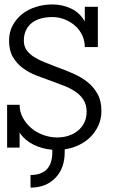

<svg xmlns="http://www.w3.org/2000/svg" viewBox="-20 -668 586 869"><path d="M439 -166Q439 -129.9 425.5 -100.3Q412.1 -70.8 389.6 -48.3Q367.2 -25.9 337.2 -11.5Q307.1 2.9 272.9 7.8V20Q272.9 91.8 232.9 134.8Q189.9 181.2 118.2 181.2V124Q216.8 124 216.8 20V9.8Q169.9 5.9 130.9 -13.7Q91.8 -33.2 68.8 -67.9V0H12.2V-193.8H68.8Q68.8 -161.1 84 -134Q99.1 -106.9 122.6 -87.4Q146 -67.9 176.5 -56.9Q207 -45.9 238.8 -45.9Q267.1 -45.9 291 -54Q314.9 -62 333 -76.9Q351.1 -91.8 361.6 -113.3Q372.1 -134.8 372.1 -162.1Q372.1 -192.9 358.6 -214.8Q345.2 -236.8 322.5 -252.4Q299.8 -268.1 271.5 -279.1Q243.2 -290 213.9 -300.8Q179.2 -313 144.5 -326.4Q109.9 -339.8 82.5 -360.4Q55.2 -380.9 38.1 -410.4Q21 -439.9 21 -483.9Q21 -522.9 37.6 -553.5Q54.2 -584 81.1 -605Q107.9 -626 143.6 -637Q179.2 -647.9 216.8 -647.9Q263.2 -647.9 302.5 -628.9Q341.8 -609.9 363.8 -570.8V-637.2H422.9V-455.1H363.8Q363.8 -483.9 351.8 -509Q339.8 -534.2 319.3 -552Q298.8 -569.8 272.5 -580.3Q246.1 -590.8 216.8 -590.8Q190.9 -590.8 167.5 -585Q144 -579.1 126.5 -566.2Q108.9 -553.2 98.4 -532.7Q87.9 -512.2 87.9 -483.9Q87.9 -459 100.3 -441.4Q112.8 -423.8 133.8 -410.4Q154.8 -397 182.4 -386Q210 -375 238.8 -363.8Q274.9 -351.1 310.5 -335.4Q346.2 -319.8 374.5 -297.9Q402.8 -275.9 420.9 -243.9Q439 -211.9 439 -166Z"/></svg>

Font: Anonymous Pro
Style: Regular
Weight: 400
Monospace: yes
Designer: Mark Simonson
Version: Version 1.003